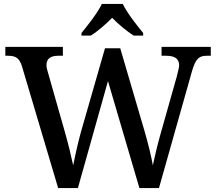

<svg xmlns="http://www.w3.org/2000/svg" viewBox="-20 -951 1093 971"><path d="M392 -784V-771H439C475 -793 517 -830 547 -861C577 -830 621 -793 656 -771H704V-784C673 -822 622 -886 601 -931H495C474 -886 423 -822 392 -784ZM91 -616 274 0H374L526 -541L685 0H784L951 -591C970 -657 988 -669 1027 -669H1046V-714H797V-669H820C864 -669 886 -654 886 -620C886 -608 878 -582 874 -564L794 -281C776 -218 763 -162 753 -115C745 -160 730 -223 711 -288L588 -707H511L390 -286C373 -224 360 -165 350 -115C340 -162 326 -220 310 -277L224 -579C219 -595 215 -610 215 -621C215 -654 235 -669 275 -669H298V-714H7V-669H20C59 -669 78 -658 91 -616Z"/></svg>

Font: Noto Serif Gurmukhi Medium
Style: Regular
Weight: 500
Designer: Vaibhav Singh and the Monotype Design Team
Foundry: Monotype Imaging Inc.
Version: Version 2.004